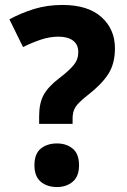

<svg xmlns="http://www.w3.org/2000/svg" viewBox="-20 -744 514 775"><path d="M138 -244V-276Q138 -327 156 -360.5Q174 -394 220 -429Q259 -459 277.5 -481.5Q296 -504 296 -533Q296 -564 275 -580Q254 -596 216 -596Q181 -596 145 -584Q109 -572 73 -554L18 -666Q66 -692 118.5 -708Q171 -724 232 -724Q335 -724 389.5 -675Q444 -626 444 -549Q444 -487 417 -445Q390 -403 333 -359Q296 -330 284.5 -311.5Q273 -293 273 -266V-244ZM119 -77Q119 -123 144.5 -144Q170 -165 210 -165Q248 -165 273.5 -144Q299 -123 299 -77Q299 -32 273.5 -10.5Q248 11 210 11Q170 11 144.5 -10.5Q119 -32 119 -77Z"/></svg>

Font: Noto Sans Sinhala SemiCondensed ExtraBold
Style: Regular
Weight: 800
Width: 4
Designer: Jelle Bosma - Monotype Design Team
Foundry: Monotype Imaging Inc.
Version: Version 2.006; ttfautohint (v1.8.4.7-5d5b)